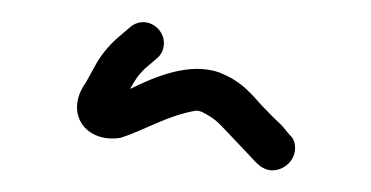

<svg xmlns="http://www.w3.org/2000/svg" viewBox="-20 -118 342 177"><path d="M252 19.5C252.3 13.8 250.5 9.3 246.7 6L240.1 -2C235 -6.7 228.7 -13 221.1 -21C207.4 -36.6 199.8 -44 182.7 -51C154.2 -61.4 121 -46.3 99.9 -36C104.1 -43.6 107.1 -48.6 113.9 -55L124.4 -64C128.5 -67.3 130.8 -71.8 131.1 -77.5C131.9 -92.7 112.9 -105.3 98.8 -92L88.3 -83C80 -75.7 73.2 -67.3 68 -58C62.5 -48 62.5 -48 59.2 -42C38.9 -13.8 58.8 14.4 91.5 9C113.3 1.9 134.4 -11.6 160.8 -16C162.2 -16 163.8 -15.7 165.8 -15C178.3 -8.6 180 -6.3 191.7 6C203.1 18 203.1 18 210.6 26C215.8 31.4 221.4 39 231 39C241.8 39 251.4 30.5 252 19.5Z"/></svg>

Font: Just Breathe
Style: Obl1
Weight: 400
Foundry: Cannot Into Space Fonts
Version: Version 0.72